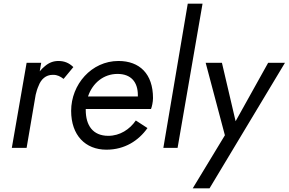

<svg xmlns="http://www.w3.org/2000/svg" viewBox="-20 -800 1562 1039"><path d="M203 -460H124L44 0H124L173 -287C177 -304 182 -321 189 -336C202 -371 228 -395 265 -395C266 -395 267 -395 268 -395C291 -395 307 -386 324 -373L377 -437C353 -460 328 -470 296 -470C269 -470 245 -461 223 -442C213 -434 204 -425 195 -414Z M556 10C655 10 730 -39 778 -107L715 -148C682 -100 629 -65 566 -65C482 -65 444 -122 444 -205C444 -207 444 -209 444 -210H797C802 -221 808 -249 808 -269C808 -400 736 -470 621 -470C475 -470 365 -343 365 -200C365 -68 442 10 556 10ZM456 -278 457 -280C481 -350 540 -400 616 -400C689 -400 726 -356 726 -285C726 -282 726 -280 726 -278Z M996 -780 864 0H941L1076 -780Z M1522 -460H1431L1255 -144L1181 -460H1093L1197 -68L1023 219H1114Z"/></svg>

Font: Jost
Style: Italic
Weight: 400
Italic angle: -5°
Version: Version 3.710